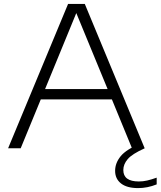

<svg xmlns="http://www.w3.org/2000/svg" viewBox="-20 -760 823 984"><path d="M21.5 0 329 -740H414.5L721.5 0H656.5L553.5 -250.5H189L86 0ZM211 -303.5H531.5L371 -693ZM688 204Q630.5 204 600.2 180.2Q570 156.5 570 115.5Q570 75.5 598.5 40.5Q627 5.5 703.5 -26L721.5 0Q657 29 634.5 55.5Q612 82 612 111.5Q612 170 691.5 170Q713 170 734 165.2Q755 160.5 783 150.5V185Q735.5 204 688 204Z"/></svg>

Font: Encode Sans Expanded Expanded Light
Style: Regular
Weight: 300
Width: 7
Designer: Multiple Designers
Foundry: Impallari Type
Version: Version 3.000; ttfautohint (v1.8.3) -l 8 -r 50 -G 200 -x 14 